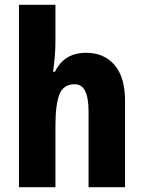

<svg xmlns="http://www.w3.org/2000/svg" viewBox="-20 -780 599 800"><path d="M211 -611Q211 -574 208 -540.5Q205 -507 201 -481H209Q247 -560 339 -560Q414 -560 457.5 -509Q501 -458 501 -360V0H349V-315Q349 -429 292 -429Q244 -429 227.5 -386.5Q211 -344 211 -256V0H59V-760H211Z"/></svg>

Font: Noto Sans Arabic UI Cn XBd
Style: Regular
Weight: 800
Width: 3
Designer: Monotype Design Team, Nadine Chahine and Nizar Qandah
Foundry: Monotype Imaging Inc.
Version: Version 2.010; ttfautohint (v1.8.4.7-5d5b)